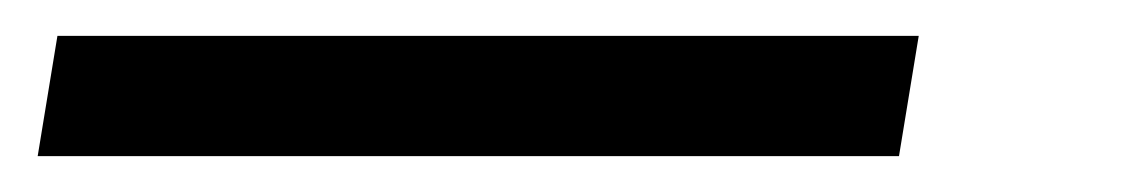

<svg xmlns="http://www.w3.org/2000/svg" viewBox="-20 5 640 107"><path d="M1 92 12 25H492L481 92Z"/></svg>

Font: JetBrains Mono NL Light
Style: Italic
Weight: 300
Italic angle: -9°
Designer: Philipp Nurullin, Konstantin Bulenkov
Foundry: JetBrains
Version: Version 2.304; ttfautohint (v1.8.4.7-5d5b)